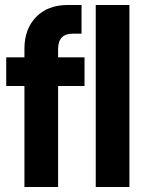

<svg xmlns="http://www.w3.org/2000/svg" viewBox="-20 -750 579 770"><path d="M78 0V-405H5V-520H78V-555Q78 -634 125 -682Q172 -730 251 -730H307V-615H272Q213 -615 213 -553V-520H319V-405H213V0ZM364 0V-730H499V0Z"/></svg>

Font: Cal Sans
Style: Regular
Weight: 400
Designer: Designer Mark Davis DBA MarkFonts
Foundry: Designer Mark Davis DBA MarkFonts
Version: Version 1.000